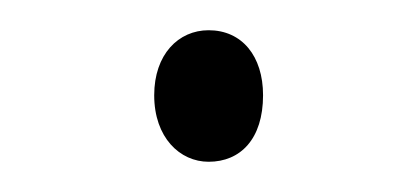

<svg xmlns="http://www.w3.org/2000/svg" viewBox="-20 -671 267 127"><path d="M82 -608C82 -580 99 -564 118 -564C139 -564 154 -579 154 -608C154 -634 140 -651 118 -651C98 -651 82 -635 82 -608Z"/></svg>

Font: Noto Sans Devanagari UI Condensed ExtraLight
Style: Regular
Weight: 200
Width: 3
Designer: Jelle Bosma - Monotype Design Team
Foundry: Monotype Imaging Inc.
Version: Version 2.004